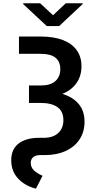

<svg xmlns="http://www.w3.org/2000/svg" viewBox="-20 -928 577 1161"><path d="M472.7 -527.3Q472.7 -468.8 442.6 -425.8Q412.6 -382.8 356.9 -360.4Q422.4 -340.3 456.8 -298.1Q491.2 -255.9 491.2 -192.4Q491.2 -130.9 461.2 -85.2Q431.2 -39.6 376.7 -14.9Q322.3 9.8 251 9.8H223.6Q194.8 9.8 180.4 22.5Q166 35.2 166 56.6Q166 84.5 185.8 102.8Q205.6 121.1 237.3 134.8L197.3 212.9Q129.9 195.3 88.9 151.1Q47.9 106.9 47.9 41Q47.9 -25.9 92.8 -60.3Q137.7 -94.7 217.8 -94.7H245.1Q300.8 -94.7 332 -123.5Q363.3 -152.3 363.3 -202.1Q363.3 -254.4 327.6 -280Q292 -305.7 223.6 -305.7H155.3V-411.1H226.6Q285.6 -411.1 315.2 -438Q344.7 -464.8 344.7 -509.8Q344.7 -555.2 315.7 -578.9Q286.6 -602.5 227.5 -602.5H94.7V-707H227.5Q304.2 -707 359.1 -686.3Q414.1 -665.5 443.4 -625.2Q472.7 -585 472.7 -527.3ZM300.8 -835.9 377.9 -908.2H479.5V-903.3L337.9 -770.5H262.7L120.1 -903.3V-908.2H222.7Z"/></svg>

Font: Pretendard GOV SemiBold
Style: Regular
Weight: 600
Designer: Base glyphs from Inter by Rasmus Andersson; Hangeul glyphs from Noto Sans CJK(Source Han Sans) by Jang Soo-young and Kan
Foundry: Kil Hyung-jin
Version: Version 1.309